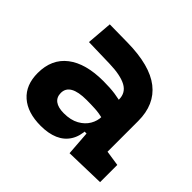

<svg xmlns="http://www.w3.org/2000/svg" viewBox="-131 -680 847 847"><g transform="rotate(45 293.0 -256.0)"><path d="M388.2 4.9 377 -148.4 375 -215.8V-316.9Q375 -358.4 339.6 -377.7Q304.2 -397 234.4 -398.9L102.1 -402.3L111.8 -522.5L224.6 -521Q365.2 -519 433.6 -465.6Q502 -412.1 502 -309.6V-118.2L573.7 -107.4V0ZM212.9 9.8Q130.4 9.8 84.5 -30.8Q38.6 -71.3 38.6 -146Q38.6 -232.9 98.6 -279.3Q158.7 -325.7 269 -325.7Q311.5 -325.7 342.5 -321.3Q373.5 -316.9 405.3 -307.6L383.8 -204.6Q352.5 -211.9 327.6 -213.1Q302.7 -214.4 275.4 -214.4Q172.9 -214.4 172.9 -155.8Q172.9 -129.4 191.4 -115.5Q210 -101.6 245.6 -101.6Q288.6 -101.6 317.4 -117.7Q346.2 -133.8 360.6 -158.7Q375 -183.6 375 -210V-242.2L393.6 -109.4H352.1L369.1 -125Q367.7 -80.1 348.6 -50Q329.6 -20 295.2 -5.1Q260.7 9.8 212.9 9.8Z"/></g></svg>

Font: Cascadia Code
Style: Regular
Weight: 400
Monospace: yes
Designer: Aaron Bell
Foundry: Saja Typeworks
Version: Version 2106.017